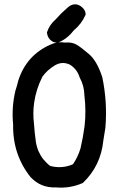

<svg xmlns="http://www.w3.org/2000/svg" viewBox="-20 -854 540 892"><path d="M293 -817.9Q310.1 -833.5 327.9 -834Q345.7 -834.5 361.8 -819.8Q376.5 -807.1 377.9 -788.6V-786.1L377 -784.2Q358.9 -742.7 321.8 -711.9Q315.9 -704.1 309.6 -697.3Q303.2 -690.4 296.1 -684.3Q289.1 -678.2 281.7 -673.1Q274.4 -668 266.4 -663.8Q258.3 -659.7 250 -655.8L247.6 -655.3H245.1Q231.9 -656.2 222.2 -662.1Q212.4 -668 206.3 -677.7Q200.2 -687.5 198.2 -700.7V-703.1L198.7 -705.1Q204.1 -721.7 214.1 -736.6Q224.1 -751.5 238.3 -763.7Q263.7 -792.5 293 -817.9ZM213.9 -646.5Q247.1 -662.1 282.7 -656.2Q315.4 -659.2 337.4 -645.5Q358.4 -632.8 393.6 -602.5Q430.2 -571.3 454.6 -497.1V-496.6L455.1 -496.1Q479.5 -379.4 469.7 -261.7V-261.2L460 -200.7Q454.1 -142.1 430.4 -93Q406.7 -43.9 365.2 -4.4L363.8 -3.4L362.3 -2.9Q333 9.8 302.2 14.6Q271.5 19.5 239.7 16.6Q170.4 19.5 124 -29.3L123.5 -29.8H123Q38.1 -135.7 41 -275.9Q33.2 -354.5 51.3 -431.2V-431.6Q59.1 -455.1 64.9 -479V-479.5Q102.5 -597.2 213.9 -646.5ZM304.7 -553.7Q286.6 -562 269.8 -561.3Q252.9 -560.5 235.8 -550.8Q217.8 -540 203.1 -526.9Q188.5 -513.7 177.2 -498Q147.9 -440.9 138.7 -377.4Q131.8 -329.1 137.7 -281.2V-280.8Q139.2 -259.3 141.4 -237.8Q143.6 -216.3 146.5 -195.8Q148.4 -183.6 151.6 -172.4Q154.8 -161.1 159.2 -151.1Q163.6 -141.1 169.2 -131.6Q174.8 -122.1 181.6 -113.8Q188.5 -105.5 196.3 -97.7Q204.1 -89.8 213.4 -83Q268.1 -68.8 318.8 -90.8Q330.6 -107.9 339.4 -126.5Q348.1 -145 354 -164.6Q366.2 -216.8 373 -268.6Q380.9 -339.8 372.1 -411.1V-411.6V-412.1Q371.1 -456.5 349.6 -495.1V-496.1L349.1 -497.1Q337.4 -533.2 304.7 -553.7Z"/></svg>

Font: NaikaiFont
Style: Bold
Weight: 700
Version: Version 1.89